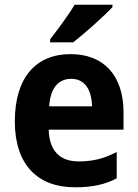

<svg xmlns="http://www.w3.org/2000/svg" viewBox="-20 -786 586 816"><path d="M458 -756V-766H297C271 -721 226 -662 193 -619V-606H291C340 -644 424 -719 458 -756ZM280 -556C134 -556 43 -458 43 -270C43 -86 140 10 298 10C374 10 426 -2 476 -28V-140C422 -112 375 -100 314 -100C232 -100 189 -148 187 -235H505V-308C505 -465 421 -556 280 -556ZM283 -451C341 -451 370 -403 371 -334H189C194 -413 229 -451 283 -451Z"/></svg>

Font: Noto Sans Devanagari SemiCondensed
Style: Bold
Weight: 700
Width: 4
Designer: Jelle Bosma - Monotype Design Team
Foundry: Monotype Imaging Inc.
Version: Version 2.004